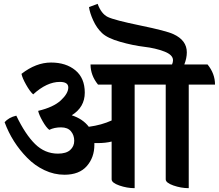

<svg xmlns="http://www.w3.org/2000/svg" viewBox="-20 -961 1141 1001"><path d="M1101 -520H964V20Q924 20 884 6Q844 -8 844 -26V-520H682V20Q642 20 602 6Q562 -8 562 -26V-223Q530 -215 489 -215H472V-206Q472 -140 432.5 -95Q393 -50 316 -50Q262 -50 211.5 -74Q161 -98 122 -138Q43 -218 4 -324Q26 -349 65 -358Q112 -260 163 -210Q214 -160 282 -160Q325 -160 346 -179Q367 -198 367 -227Q367 -256 350 -276.5Q333 -297 298 -297Q263 -297 237 -284Q221 -296 202 -329.5Q183 -363 179 -383Q259 -402 297.5 -438Q336 -474 336 -505Q336 -534 292 -534Q224 -534 153 -469Q136 -484 116 -519.5Q96 -555 92 -576Q168 -635 246 -635Q324 -635 373 -594.5Q422 -554 422 -478Q422 -402 354 -360Q412 -341 443 -300Q510 -309 562 -333V-520H491Q452 -568 452 -625H877Q882 -637 882 -647Q882 -675 836.5 -692.5Q791 -710 732 -717Q673 -724 606.5 -743Q540 -762 512 -788.5Q484 -815 466 -854.5Q448 -894 444 -924L489 -941Q508 -889 542 -872.5Q576 -856 712 -828Q848 -800 884 -783Q954 -751 954 -688Q954 -658 941 -625H1062Q1101 -577 1101 -520Z"/></svg>

Font: Karma
Style: Bold
Weight: 700
Designer: Joana Correia
Foundry: Indian Type Foundry
Version: Version 1.202;PS 1.0;hotconv 1.0.78;makeotf.lib2.5.61930; tt